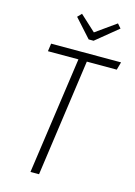

<svg xmlns="http://www.w3.org/2000/svg" viewBox="-131 -947 715 1016"><g transform="rotate(15 227.0 -439.5)"><path d="M454 -684 442 -641H278L188 0H141L232 -641H65L71 -684ZM385 -879 405 -856 284 -757H257L167 -857L188 -879L274 -800Z"/></g></svg>

Font: Fira Sans Extra Condensed ExtraLight
Style: Italic
Weight: 275
Width: 3
Italic angle: -8°
Designer: Carrois Corporate & Edenspiekermann AG
Foundry: Carrois Corporate GbR & Edenspiekermann AG
Version: Version 4.203